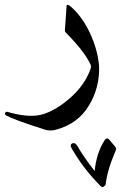

<svg xmlns="http://www.w3.org/2000/svg" viewBox="-75 -304 495 784"><path d="M196.8 -278.8Q197.8 -291 214.8 -276.4Q260.7 -236.3 292.2 -169.2Q323.7 -102.1 329.6 -34.7Q333 52.2 288.3 126.7Q243.7 201.2 153.8 225.6Q129.4 232.4 106 224.6Q-18.1 185.1 -49.8 167.5Q-54.2 165 -54.7 161.1Q-55.2 157.2 -52.2 154.3Q-49.3 151.4 -44.4 152.8Q27.8 173.8 76.4 167.5Q125 161.1 182.1 119.6Q267.1 57.6 295.4 -24.4Q297.9 -31.7 294.9 -40Q271 -92.8 193.4 -171.4Q189.5 -175.8 189.9 -178.7ZM370.6 265.6Q370.6 265.6 393.6 293Q397.9 298.3 398.9 302.2Q399.9 307.1 397 311.5Q362.3 392.6 356 451.7L347.7 458.5Q346.2 460 343.8 460Q339.8 460 335 455.1Q265.6 384.8 219.2 304.7Q215.3 297.9 213.9 293Q212.4 284.2 221.2 281.2Q232.9 277.3 242.2 293.9Q262.2 330.6 311.5 394.5Q318.8 320.3 352.5 268.1Q357.4 261.2 362.3 261.2Q366.7 261.2 370.6 265.6Z"/></svg>

Font: Amiri
Style: Slanted
Weight: 400
Italic angle: 9°
Designer: Khaled Hosny
Version: Version 000.107